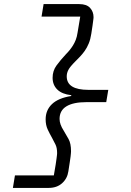

<svg xmlns="http://www.w3.org/2000/svg" viewBox="-20 -780 640 938"><path d="M367 -760Q403 -760 420 -741.5Q437 -723 437 -696Q437 -693 436.5 -689Q436 -685 435 -677Q434 -669 432 -654.5Q430 -640 426 -615Q422 -588 413.5 -567.5Q405 -547 394 -531.5Q383 -516 371 -503.5Q359 -491 348 -480Q322 -454 314 -438.5Q306 -423 306 -407Q306 -341 412 -341H509L499 -281H402Q338 -281 304.5 -260.5Q271 -240 271 -199Q271 -173 291 -142Q303 -122 315 -100.5Q327 -79 327 -41Q327 -37 326.5 -32Q326 -27 325 -16.5Q324 -6 321 11.5Q318 29 314 57Q309 92 283.5 115Q258 138 218 138H43L53 77H243Q249 44 252 24Q255 4 256.5 -7.5Q258 -19 258.5 -24Q259 -29 259 -32Q259 -58 251 -74Q243 -90 234 -107Q223 -126 213 -147.5Q203 -169 203 -197Q203 -242 234 -271.5Q265 -301 328 -311V-315Q283 -320 260 -342.5Q237 -365 237 -400Q237 -434 256 -460Q275 -486 302 -515Q312 -525 320.5 -535.5Q329 -546 336.5 -558Q344 -570 350 -585Q356 -600 359 -621L372 -699H183L193 -760Z"/></svg>

Font: IBM Plex Mono
Style: Italic
Weight: 400
Italic angle: -9°
Monospace: yes
Designer: Mike Abbink, Paul van der Laan, Pieter van Rosmalen
Foundry: Bold Monday
Version: Version 2.3